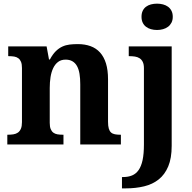

<svg xmlns="http://www.w3.org/2000/svg" viewBox="-20 -790 1052 1050"><path d="M418.9 0V-329.1Q418.9 -361.3 414.8 -386.5Q410.6 -411.6 401.1 -428.7Q391.6 -445.8 376.2 -454.8Q360.8 -463.9 338.9 -463.9Q314 -463.9 297.4 -451.2Q280.8 -438.5 270.8 -417.2Q260.7 -396 256.3 -367.9Q252 -339.8 252 -309.1V-118.2Q252 -97.2 257.1 -84.5Q262.2 -71.8 271.5 -64.7Q280.8 -57.6 294.2 -55.4Q307.6 -53.2 324.2 -53.2H327.1V0H20V-53.2H22Q39.1 -53.2 53.2 -55.4Q67.4 -57.6 77.9 -64.9Q88.4 -72.3 94.2 -85.9Q100.1 -99.6 100.1 -122.1V-418Q100.1 -439 95 -451.7Q89.8 -464.4 80.3 -471.4Q70.8 -478.5 57.6 -480.7Q44.4 -482.9 27.8 -482.9H24.9V-536.1H234.9L248 -464.8H252.9Q268.1 -493.2 284.9 -509.8Q301.8 -526.4 320.8 -535.2Q339.8 -543.9 361.1 -546.4Q382.3 -548.8 405.8 -548.8Q444.3 -548.8 475.1 -537.6Q505.9 -526.4 527.1 -502.9Q548.3 -479.5 559.6 -443.1Q570.8 -406.7 570.8 -356V-124Q570.8 -100.6 575 -86.7Q579.1 -72.8 587.4 -65.4Q595.7 -58.1 608.4 -55.7Q621.1 -53.2 638.2 -53.2H641.1V0ZM918.9 -536.1V7.8Q918.9 75.2 900.1 119.9Q881.3 164.6 847.9 191.2Q814.5 217.8 768.3 229Q722.2 240.2 667 240.2H647V178.2H653.8Q681.2 178.2 702.4 169.4Q723.6 160.6 738 140.1Q752.4 119.6 759.8 85.4Q767.1 51.3 767.1 0V-417Q767.1 -438.5 760.7 -451.4Q754.4 -464.4 743.4 -471.4Q732.4 -478.5 717.8 -480.7Q703.1 -482.9 687 -482.9H684.1V-536.1ZM753.9 -698.2Q753.9 -717.3 760.5 -731Q767.1 -744.6 778.6 -753.2Q790 -761.7 805.4 -765.9Q820.8 -770 838.9 -770Q856 -770 871.6 -765.9Q887.2 -761.7 898.9 -753.2Q910.6 -744.6 917.7 -731Q924.8 -717.3 924.8 -698.2Q924.8 -679.7 917.7 -666Q910.6 -652.3 898.9 -643.6Q887.2 -634.8 871.6 -630.4Q856 -626 838.9 -626Q820.8 -626 805.4 -630.4Q790 -634.8 778.6 -643.6Q767.1 -652.3 760.5 -666Q753.9 -679.7 753.9 -698.2Z"/></svg>

Font: Droid Serif
Style: Bold
Weight: 700
Designer: Monotype Design team
Foundry: Monotype Imaging Inc.
Version: Version 1.03